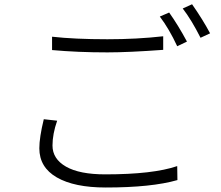

<svg xmlns="http://www.w3.org/2000/svg" viewBox="-20 -835 1017 884"><path d="M219.7 -666Q323.2 -654.3 474.6 -654.3Q610.4 -654.3 731.4 -668V-605.5Q572.3 -593.8 474.6 -593.8Q337.9 -593.8 219.7 -604.5ZM161.1 -152.3Q161.1 -202.1 181.6 -286.1L243.2 -279.3Q221.7 -217.8 221.7 -165Q221.7 -103.5 283.7 -67.9Q345.7 -32.2 464.8 -32.2Q684.6 -32.2 795.9 -70.3L796.9 -5.9Q677.7 28.3 466.8 28.3Q322.3 28.3 241.7 -18.1Q161.1 -64.5 161.1 -152.3ZM715.8 -758.8 758.8 -777.3Q799.8 -719.7 840.8 -643.6L795.9 -622.1Q758.8 -702.1 715.8 -758.8ZM821.3 -795.9 864.3 -815.4Q914.1 -744.1 947.3 -681.6L903.3 -661.1Q861.3 -744.1 821.3 -795.9Z"/></svg>

Font: Min Sans Light
Style: Regular
Weight: 300
Designer: Jinseong-Kim, NotoSansCJK, Nunito
Foundry: Jinseong-Kim
Version: Version 1.400;Glyphs 3.1.2 (3151)